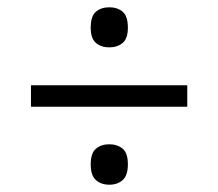

<svg xmlns="http://www.w3.org/2000/svg" viewBox="-20 -621 599 527"><path d="M65 -328V-387H494V-328ZM280 -114Q258 -114 243.5 -126.5Q229 -139 229 -170Q229 -201 243.5 -213Q258 -225 280 -225Q302 -225 316.5 -213Q331 -201 331 -170Q331 -139 316.5 -126.5Q302 -114 280 -114ZM280 -491Q258 -491 243.5 -503Q229 -515 229 -545Q229 -577 243.5 -589Q258 -601 280 -601Q302 -601 316.5 -589Q331 -577 331 -545Q331 -515 316.5 -503Q302 -491 280 -491Z"/></svg>

Font: Noto Serif Khojki Medium
Style: Regular
Weight: 500
Version: Version 2.003